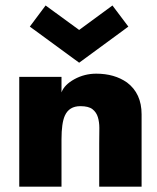

<svg xmlns="http://www.w3.org/2000/svg" viewBox="-20 -698 586 718"><path d="M509.5 0H351V-161.5L351.5 -219.5Q351.5 -241.5 346 -259.8Q340.5 -278 326 -289.5Q311.5 -301 280.5 -301Q238.5 -301 222.5 -265.5Q210 -237.5 210 -177V0H52V-410.5H210V-352.5Q220.5 -381 258.2 -401.8Q296 -422.5 340 -422.5Q408 -422.5 455 -389.5Q509.5 -348.5 509.5 -270.5ZM276 -463.5 91.5 -598.5 150.5 -677.5 276 -586 400.5 -677.5 460 -598.5Z"/></svg>

Font: Lucymar Sans ExtraBold
Style: Regular
Weight: 800
Foundry: The League of Moveable Type (original font) / Main changes by Cristiano Sobral with portions from Mirco Monsees
Version: Version 2.001;August 30, 2020;FontCreator 13.0.0.2681 64-bit